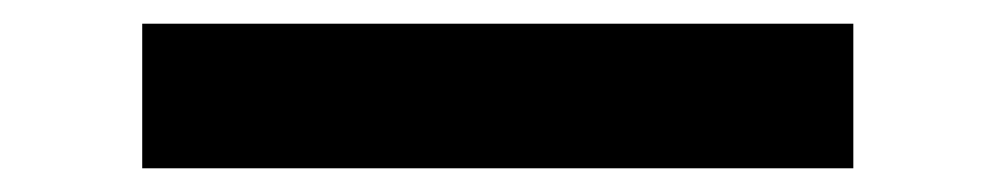

<svg xmlns="http://www.w3.org/2000/svg" viewBox="-20 -381 840 162"><path d="M700 -361H100V-239H700Z"/></svg>

Font: Perun Medium
Style: Regular
Weight: 500
Foundry: Copyright (c) Stefan Peev, Context Ltd, 2016
Version: Version 1.089